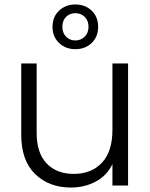

<svg xmlns="http://www.w3.org/2000/svg" viewBox="-20 -830 673 859"><path d="M553 -546V0H483V-96Q459 -45 409 -18Q359 9 297 9Q199 9 137 -51.5Q75 -112 75 -227V-546H144V-235Q144 -146 188.5 -99Q233 -52 310 -52Q389 -52 436 -102Q483 -152 483 -249V-546ZM419 -710Q419 -665 390 -637.5Q361 -610 317 -610Q274 -610 244.5 -637.5Q215 -665 215 -710Q215 -755 244.5 -782.5Q274 -810 317 -810Q361 -810 390 -782.5Q419 -755 419 -710ZM376 -710Q376 -738 359 -754.5Q342 -771 317 -771Q292 -771 275.5 -754.5Q259 -738 259 -710Q259 -683 275.5 -666Q292 -649 317 -649Q342 -649 359 -666Q376 -683 376 -710Z"/></svg>

Font: A Bank Premium Light
Style: Regular
Weight: 300
Designer: Ninad Kale (Devanagari), Jonny Pinhorn (Latin), Htun Naung (Myanmar)
Foundry: Indian Type Foundry
Version: 4.004